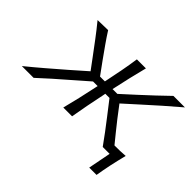

<svg xmlns="http://www.w3.org/2000/svg" viewBox="-165 -732 1105 1105"><g transform="rotate(45 387.0 -180.0)"><path d="M-36 0Q17.5 -43.5 68.2 -87Q119 -130.5 168.5 -173.5L265 -258.5L216.5 -324Q184.5 -367 152.8 -409.2Q121 -451.5 85 -495.5L169 -497.5Q191.5 -462 217.2 -425.5Q243 -389 269 -352.5L325 -275.5H364L364.5 -276Q377 -336 387 -388Q397 -440 405 -495.5H478.5Q464 -440 452 -388Q440 -336 427 -276V-275.5H466L550.5 -352.5Q589.5 -388.5 628.2 -424.5Q667 -460.5 702.5 -495.5H796Q744.5 -452 696 -409Q647.5 -366 600.5 -323.5L513.5 -245L568 -173.5Q591.5 -143.5 615.5 -113.8Q639.5 -84 664 -54Q686 -54 709 -54.5Q732 -55 752.5 -57Q745.5 -29.5 739.8 -4.8Q734 20 728.5 45.5Q718.5 93.5 711 139H651.5L678.5 0H622.5Q597.5 -35.5 571.2 -70.2Q545 -105 517.5 -140.5L450.5 -227H416.5L413.5 -211Q401.5 -154 391.8 -104Q382 -54 373 0H301.5Q315.5 -54 327 -104Q338.5 -154 350.5 -211L354 -227H316.5L216.5 -139.5Q176 -104.5 136.8 -69.8Q97.5 -35 60 0Z"/></g></svg>

Font: Commissioner Flair Light
Style: Italic
Weight: 300
Italic angle: -12°
Designer: Kostas Bartsokas
Foundry: Kostas Bartsokas
Version: Version 1.000; ttfautohint (v1.8.3)